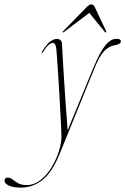

<svg xmlns="http://www.w3.org/2000/svg" viewBox="-154 -608 569 873"><path d="M269 -296Q300 -371 324.5 -401.2Q349 -431.5 376 -431.5Q395.5 -431.5 395.5 -420Q395.5 -407 370 -403Q340.5 -398 319.2 -375.2Q298 -352.5 275.5 -297.5L116 94.5Q83 175 39.5 210Q-4 245 -60 245Q-96 245 -114.8 235.2Q-133.5 225.5 -133.5 214.5Q-133.5 199.5 -118.5 199.5Q-108 199.5 -97.2 208Q-86.5 216.5 -71.5 225Q-56.5 233.5 -33.5 233.5Q1.5 233.5 30.8 210.2Q60 187 81.2 151.5Q102.5 116 114 78.8Q125.5 41.5 125.5 13.5Q125.5 1.5 124 -29Q122.5 -59.5 120.2 -100.8Q118 -142 115.5 -186.8Q113 -231.5 110.2 -272.2Q107.5 -313 105.5 -342.5Q103.5 -372 102.5 -382Q99.5 -412.5 87.5 -412.5Q77.5 -412.5 66.8 -403.5Q56 -394.5 42 -371.5Q39 -366.5 37 -367Q33.5 -368 37 -373Q59 -408.5 75 -419.8Q91 -431 104.5 -431Q127.5 -431 128 -406.5Q128.5 -392.5 131 -349Q133.5 -305.5 137.2 -246.8Q141 -188 145.2 -126.8Q149.5 -65.5 153.5 -15.5ZM328.5 -460.5Q327 -459 323 -462.5L252 -549.5L137 -462.5Q132 -459 130.5 -460.5Q130 -462 133.5 -466.5L240 -575.5Q252 -588 261.5 -588Q271 -588 277 -575.5L328.5 -466.5Q331 -462 328.5 -460.5Z"/></svg>

Font: Fraunces 144pt S000 Thin
Style: Italic
Weight: 100
Italic angle: -16°
Version: Version 1.000; ttfautohint (v1.8.3)